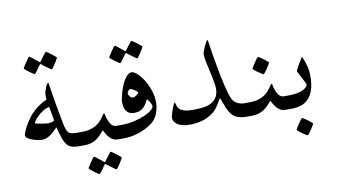

<svg xmlns="http://www.w3.org/2000/svg" viewBox="-63 -581 1512 859"><g transform="rotate(-10 693.0 -151.5)"><path d="M302.7 -30.8Q302.7 -24.9 302 -19.5Q301.3 -14.2 298.6 -9.8Q295.9 -5.4 290.5 -2.7Q285.2 0 275.9 0H257.8Q239.3 0 226.6 -3.7Q213.9 -7.3 204.6 -18.1Q195.3 -28.8 188 -48.6Q180.7 -68.4 172.9 -101.1Q165.5 -94.2 158 -86.7Q150.4 -79.1 141.6 -72.5Q132.8 -65.9 122.8 -61.5Q112.8 -57.1 100.1 -57.1Q94.2 -57.1 82 -59.3Q69.8 -61.5 57.9 -65.7Q45.9 -69.8 36.9 -75.9Q27.8 -82 27.8 -89.8Q27.8 -95.7 32.7 -107.2Q37.6 -118.7 44.9 -131.8Q52.2 -145 61.5 -158.2Q70.8 -171.4 79.6 -180.7Q95.7 -198.2 114.3 -210.9Q132.8 -223.6 150.9 -231Q150.4 -235.4 150.1 -240Q149.9 -244.6 149.9 -249Q149.9 -252.4 149.9 -255.6Q149.9 -258.8 150.9 -262.2Q155.3 -280.3 160.9 -291.7Q166.5 -303.2 171.9 -303.2Q172.4 -303.2 173.1 -297.9Q173.8 -292.5 175.3 -283Q176.8 -273.4 178.7 -260.7Q180.7 -248 183.1 -233.9Q186.5 -211.9 190.9 -188.5Q195.3 -165 199 -144.5Q202.6 -124 205.6 -109.6Q208.5 -95.2 210 -91.8Q212.9 -84 215.3 -78.4Q217.8 -72.8 222.4 -68.8Q227.1 -64.9 235.4 -63Q243.7 -61 257.8 -61H275.9Q285.2 -61 290.5 -58.3Q295.9 -55.7 298.6 -51.5Q301.3 -47.4 302 -42Q302.7 -36.6 302.7 -30.8ZM168 -132.8Q165.5 -146.5 162.6 -164.1Q159.7 -181.6 155.8 -196.8Q137.2 -191.4 123.3 -181.9Q109.4 -172.4 100.1 -162.8Q90.8 -153.3 85.9 -145.5Q81.1 -137.7 81.1 -136.2Q81.1 -134.8 89.1 -132.8Q97.2 -130.9 107.7 -129.2Q118.2 -127.4 127.9 -126.2Q137.7 -125 141.1 -125Q146.5 -125 154.5 -127Q162.6 -128.9 168 -132.8ZM229 -408.2Q229 -406.2 224.6 -398.4Q220.2 -390.6 214.6 -382.1Q209 -373.5 203.9 -366.7Q198.7 -359.9 196.8 -359.9Q195.8 -359.9 189.2 -364.5Q182.6 -369.1 174.8 -375Q166 -381.3 154.8 -390.1Q152.8 -392.1 151.4 -392.1Q149.9 -392.1 147.9 -390.1Q140.6 -379.4 134.8 -371.1Q129.4 -363.8 124.8 -357.9Q120.1 -352.1 118.7 -352.1Q117.2 -352.1 110.1 -356.7Q103 -361.3 95.2 -367.2Q87.4 -373 81.1 -378.4Q74.7 -383.8 74.7 -385.3Q74.7 -387.2 79.3 -394.8Q84 -402.3 89.8 -410.9Q95.7 -419.4 100.8 -426.3Q106 -433.1 106.9 -433.1Q109.4 -433.1 115.7 -428.2Q122.1 -423.3 128.9 -418Q137.2 -411.6 147 -403.3Q149.9 -400.4 151.4 -400.4Q152.8 -400.4 154.8 -404.3Q162.1 -414.6 168.5 -422.9Q173.8 -429.7 178.7 -435.8Q183.6 -441.9 184.6 -441.9Q186 -441.9 193.4 -437Q200.7 -432.1 208.5 -426Q216.3 -419.9 222.7 -414.6Q229 -409.2 229 -408.2Z M482.9 -30.8Q482.9 -24.9 482.2 -19.5Q481.4 -14.2 478.8 -9.8Q476.1 -5.4 470.7 -2.7Q465.3 0 456.1 0H437Q423.3 0 414.1 -4.4Q404.8 -8.8 397 -17.1Q391.6 -22.9 385.3 -33Q378.9 -43 375 -51.8Q366.2 -42 357.4 -32.7Q348.6 -23.4 337.9 -16.1Q327.1 -8.8 313.7 -4.4Q300.3 0 282.2 0H264.2Q254.9 0 249.5 -2.7Q244.1 -5.4 241.5 -9.8Q238.8 -14.2 238 -19.5Q237.3 -24.9 237.3 -30.8Q237.3 -36.6 238 -42Q238.8 -47.4 241.5 -51.5Q244.1 -55.7 249.5 -58.3Q254.9 -61 264.2 -61H282.2Q304.2 -61 320.3 -65.7Q336.4 -70.3 347.9 -77.6Q359.4 -85 366.9 -93Q374.5 -101.1 379.4 -108.4Q384.3 -115.7 387.5 -120.4Q390.6 -125 393.1 -125Q396 -125 397 -116.7Q397.9 -108.4 401.9 -98.1Q403.8 -92.3 407 -85.7Q410.2 -79.1 414.3 -73.5Q418.5 -67.9 424.1 -64.5Q429.7 -61 437 -61H456.1Q465.3 -61 470.7 -58.3Q476.1 -55.7 478.8 -51.5Q481.4 -47.4 482.2 -42Q482.9 -36.6 482.9 -30.8ZM437 82.5Q437 84.5 432.6 92.3Q428.2 100.1 422.6 108.6Q417 117.2 411.9 124Q406.7 130.9 404.8 130.9Q403.8 130.9 397.2 126.2Q390.6 121.6 382.8 115.7Q374 109.4 362.8 100.6Q360.8 98.6 359.4 98.6Q357.9 98.6 356 100.6Q348.6 111.3 342.8 119.6Q337.4 127 332.8 132.8Q328.1 138.7 326.7 138.7Q325.2 138.7 318.1 134Q311 129.4 303.2 123.5Q295.4 117.7 289.1 112.3Q282.7 106.9 282.7 105.5Q282.7 103.5 287.4 95.9Q292 88.4 297.9 79.8Q303.7 71.3 308.8 64.5Q314 57.6 314.9 57.6Q317.4 57.6 323.7 62.5Q330.1 67.4 336.9 72.8Q345.2 79.1 355 87.4Q357.9 90.3 359.4 90.3Q360.8 90.3 362.8 86.4Q370.1 76.2 376.5 67.9Q381.8 61 386.7 54.9Q391.6 48.8 392.6 48.8Q394 48.8 401.4 53.7Q408.7 58.6 416.5 64.7Q424.3 70.8 430.7 76.2Q437 81.5 437 82.5Z M631.3 -133.8Q631.3 -125 629.9 -115.2Q628.4 -105.5 625.5 -95.2Q622.6 -85 617.7 -75.2Q612.8 -65.4 606.4 -57.1Q599.6 -48.8 585.7 -38.8Q571.8 -28.8 552.7 -20.3Q533.7 -11.7 510.5 -5.9Q487.3 0 461.4 0H443.4Q434.1 0 428.7 -2.7Q423.3 -5.4 420.7 -9.8Q418 -14.2 417.2 -19.5Q416.5 -24.9 416.5 -30.8Q416.5 -36.6 417.2 -42Q418 -47.4 420.7 -51.5Q423.3 -55.7 428.7 -58.3Q434.1 -61 443.4 -61H461.4Q492.2 -61 519.5 -67.4Q546.9 -73.7 567.6 -82.8Q588.4 -91.8 600.3 -101.8Q612.3 -111.8 612.3 -119.1Q612.3 -126.5 606.2 -137Q600.1 -147.5 593.3 -154.8Q589.4 -147 584.2 -137.9Q579.1 -128.9 571.8 -121.3Q564.5 -113.8 554 -108.9Q543.5 -104 529.3 -104Q514.2 -104 504.9 -108.9Q495.6 -113.8 490.5 -121.8Q485.4 -129.9 483.4 -140.6Q481.4 -151.4 481.4 -163.1Q481.4 -168 483.6 -179Q485.8 -189.9 489.7 -203.6Q493.7 -217.3 499.5 -231.7Q505.4 -246.1 512.7 -258.1Q520 -270 528.3 -277.6Q536.6 -285.2 546.4 -285.2Q556.6 -285.2 571.3 -272Q585.9 -258.8 599.4 -237.3Q612.8 -215.8 622.1 -188.7Q631.3 -161.6 631.3 -133.8ZM560.1 -190.9Q560.1 -192.4 556.4 -195.8Q552.7 -199.2 547.6 -202.9Q542.5 -206.5 537.1 -209.2Q531.7 -211.9 528.3 -211.9Q522.9 -211.9 518.1 -206.1Q513.2 -200.2 513.2 -194.8Q513.2 -189 519.3 -180.9Q525.4 -172.9 534.2 -172.9Q537.6 -172.9 542 -175Q546.4 -177.2 550.5 -180.2Q554.7 -183.1 557.4 -186Q560.1 -189 560.1 -190.9ZM614.3 -390.1Q614.3 -388.2 609.9 -380.4Q605.5 -372.6 599.9 -364Q594.2 -355.5 589.1 -348.6Q584 -341.8 582 -341.8Q581.1 -341.8 574.5 -346.4Q567.9 -351.1 560.1 -356.9Q551.3 -363.3 540 -372.1Q538.1 -374 536.6 -374Q535.2 -374 533.2 -372.1Q525.9 -361.3 520 -353Q514.6 -345.7 510 -339.8Q505.4 -334 503.9 -334Q502.4 -334 495.4 -338.6Q488.3 -343.3 480.5 -349.1Q472.7 -355 466.3 -360.4Q460 -365.7 460 -367.2Q460 -369.1 464.6 -376.7Q469.2 -384.3 475.1 -392.8Q481 -401.4 486.1 -408.2Q491.2 -415 492.2 -415Q494.6 -415 501 -410.2Q507.3 -405.3 514.2 -399.9Q522.5 -393.6 532.2 -385.3Q535.2 -382.3 536.6 -382.3Q538.1 -382.3 540 -386.2Q547.4 -396.5 553.7 -404.8Q559.1 -411.6 564 -417.7Q568.8 -423.8 569.8 -423.8Q571.3 -423.8 578.6 -418.9Q585.9 -414.1 593.8 -408Q601.6 -401.9 607.9 -396.5Q614.3 -391.1 614.3 -390.1Z M1064 -30.8Q1064 -24.9 1063.2 -19.5Q1062.5 -14.2 1059.8 -9.8Q1057.1 -5.4 1051.8 -2.7Q1046.4 0 1037.1 0H1019Q994.1 0 978.5 -6.1Q962.9 -12.2 952.4 -24.9Q941.9 -37.6 933.8 -56.9Q925.8 -76.2 916 -103Q903.3 -81.1 892.1 -64.9Q880.9 -48.8 865.2 -38.1Q842.8 -22.5 816.7 -15.6Q790.5 -8.8 763.2 -8.8Q750.5 -8.8 737.3 -11Q724.1 -13.2 713.4 -18.6Q702.6 -23.9 695.8 -32.7Q689 -41.5 689 -54.2Q689 -57.6 691.9 -67.9Q694.8 -78.1 698.7 -89.1Q702.6 -100.1 706.5 -108.6Q710.4 -117.2 712.4 -117.2Q713.9 -117.2 715.1 -115Q716.3 -112.8 717 -109.9Q717.8 -106.9 718.5 -104Q719.2 -101.1 720.2 -99.1Q721.7 -94.7 725.3 -90.1Q729 -85.4 736.3 -81.3Q743.7 -77.1 755.4 -74.5Q767.1 -71.8 784.2 -71.8Q806.6 -71.8 828.6 -73.7Q850.6 -75.7 867.7 -83.7Q884.8 -91.8 895.5 -107.4Q906.2 -123 906.2 -150.9Q903.8 -173.8 899.4 -196Q895 -218.3 890.1 -238.8Q885.3 -259.3 881.8 -277.3Q878.4 -295.4 878.4 -310.1Q878.4 -314.5 882.1 -324Q885.7 -333.5 890.4 -343.5Q895 -353.5 899.2 -360.8Q903.3 -368.2 904.3 -368.2Q906.7 -368.2 907.5 -365.7Q908.2 -363.3 909.2 -355Q912.6 -331.1 917 -304.2Q921.4 -277.3 926.3 -250.2Q931.2 -223.1 936.3 -197.5Q941.4 -171.9 946.8 -150.1Q952.1 -128.4 957.3 -112.1Q962.4 -95.7 967.3 -87.9Q975.6 -74.2 989.7 -67.6Q1003.9 -61 1019 -61H1037.1Q1046.4 -61 1051.8 -58.3Q1057.1 -55.7 1059.8 -51.5Q1062.5 -47.4 1063.2 -42Q1064 -36.6 1064 -30.8Z M1244.1 -30.8Q1244.1 -24.9 1243.4 -19.5Q1242.7 -14.2 1240 -9.8Q1237.3 -5.4 1231.9 -2.7Q1226.6 0 1217.3 0H1198.2Q1184.6 0 1175.3 -4.4Q1166 -8.8 1158.2 -17.1Q1152.8 -22.9 1146.5 -33Q1140.1 -43 1136.2 -51.8Q1127.4 -42 1118.7 -32.7Q1109.9 -23.4 1099.1 -16.1Q1088.4 -8.8 1075 -4.4Q1061.5 0 1043.5 0H1025.4Q1016.1 0 1010.7 -2.7Q1005.4 -5.4 1002.7 -9.8Q1000 -14.2 999.3 -19.5Q998.5 -24.9 998.5 -30.8Q998.5 -36.6 999.3 -42Q1000 -47.4 1002.7 -51.5Q1005.4 -55.7 1010.7 -58.3Q1016.1 -61 1025.4 -61H1043.5Q1065.4 -61 1081.5 -65.7Q1097.7 -70.3 1109.1 -77.6Q1120.6 -85 1128.2 -93Q1135.7 -101.1 1140.6 -108.4Q1145.5 -115.7 1148.7 -120.4Q1151.9 -125 1154.3 -125Q1157.2 -125 1158.2 -116.7Q1159.2 -108.4 1163.1 -98.1Q1165 -92.3 1168.2 -85.7Q1171.4 -79.1 1175.5 -73.5Q1179.7 -67.9 1185.3 -64.5Q1190.9 -61 1198.2 -61H1217.3Q1226.6 -61 1231.9 -58.3Q1237.3 -55.7 1240 -51.5Q1242.7 -47.4 1243.4 -42Q1244.1 -36.6 1244.1 -30.8ZM1159.7 -221.7Q1159.7 -219.7 1155.3 -212.2Q1150.9 -204.6 1145.3 -196Q1139.6 -187.5 1134 -180.7Q1128.4 -173.8 1126.5 -173.8Q1125.5 -173.8 1118.4 -178.2Q1111.3 -182.6 1103.3 -188.2Q1095.2 -193.8 1088.9 -199.2Q1082.5 -204.6 1082.5 -206.5Q1082.5 -208.5 1087.2 -216.1Q1091.8 -223.6 1097.4 -232.2Q1103 -240.7 1108.4 -247.6Q1113.8 -254.4 1115.2 -254.4Q1117.2 -254.4 1124.5 -249.8Q1131.8 -245.1 1139.6 -239.3Q1147.5 -233.4 1153.6 -228Q1159.7 -222.7 1159.7 -221.7Z M1331.5 -128.9Q1331.5 -91.8 1323 -66.9Q1314.5 -42 1299.8 -27.1Q1285.2 -12.2 1265.4 -6.1Q1245.6 0 1222.7 0H1204.6Q1195.3 0 1189.9 -2.7Q1184.6 -5.4 1181.9 -9.8Q1179.2 -14.2 1178.5 -19.5Q1177.7 -24.9 1177.7 -30.8Q1177.7 -36.6 1178.5 -42Q1179.2 -47.4 1181.9 -51.5Q1184.6 -55.7 1189.9 -58.3Q1195.3 -61 1204.6 -61H1222.7Q1243.7 -61 1260 -64.5Q1276.4 -67.9 1287.6 -73.2Q1297.9 -78.6 1303.2 -84.7Q1308.6 -90.8 1308.6 -94.2Q1308.6 -97.2 1303.5 -107.2Q1298.3 -117.2 1292.5 -128.4Q1286.6 -139.6 1281.5 -149.2Q1276.4 -158.7 1276.4 -161.1Q1276.4 -164.6 1281 -173.6Q1285.6 -182.6 1291.5 -192.4Q1297.4 -202.1 1302.7 -210.7Q1308.1 -219.2 1309.6 -221.2Q1320.8 -196.8 1326.2 -174.6Q1331.5 -152.3 1331.5 -128.9ZM1306.6 81.5Q1306.6 83.5 1302.2 91.1Q1297.9 98.6 1292.2 107.2Q1286.6 115.7 1281 122.6Q1275.4 129.4 1273.4 129.4Q1272.5 129.4 1265.4 125Q1258.3 120.6 1250.2 115Q1242.2 109.4 1235.8 104Q1229.5 98.6 1229.5 96.7Q1229.5 94.7 1234.1 87.2Q1238.8 79.6 1244.4 71Q1250 62.5 1255.4 55.7Q1260.7 48.8 1262.2 48.8Q1264.2 48.8 1271.5 53.5Q1278.8 58.1 1286.6 64Q1294.4 69.8 1300.5 75.2Q1306.6 80.6 1306.6 81.5Z"/></g></svg>

Font: Scheherazade
Style: Regular
Weight: 400
Designer: SIL International
Foundry: SIL International
Version: Version 2.100 (build 932/914)